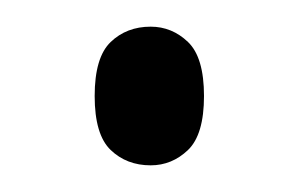

<svg xmlns="http://www.w3.org/2000/svg" viewBox="-20 -117 224 144"><path d="M93 7Q75 7 63 -4.5Q51 -16 51 -45Q51 -74 63 -85.5Q75 -97 93 -97Q109 -97 121 -85.5Q133 -74 133 -45Q133 -16 121 -4.5Q109 7 93 7Z"/></svg>

Font: Noto Serif Tamil ExtraCondensed Light
Style: Regular
Weight: 300
Width: 2
Designer: Indian Type Foundry, Tom Grace, and the Monotype Design Team
Foundry: Monotype Imaging Inc.
Version: Version 2.004; ttfautohint (v1.8.4.7-5d5b)